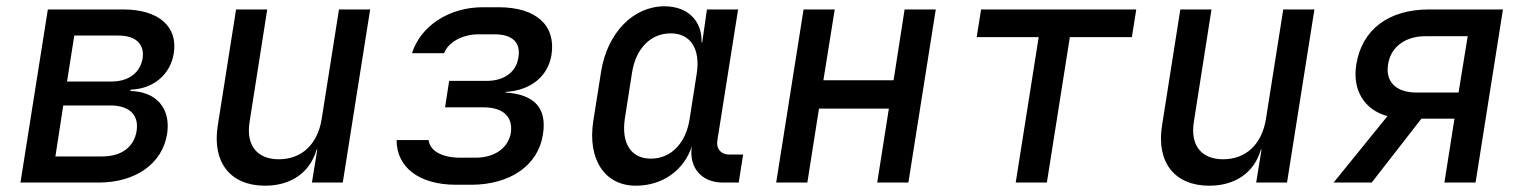

<svg xmlns="http://www.w3.org/2000/svg" viewBox="-20 -580 4840 610"><path d="M45 0H293C411 0 496 -60 511 -155C523 -236 477 -289 394 -291L395 -295C468 -298 521 -343 532 -410C546 -496 484 -550 371 -550H132ZM193 -321 216 -467H357C411 -467 440 -440 433 -394C425 -348 388 -321 334 -321ZM156 -83 181 -245H330C391 -245 422 -215 414 -164C406 -113 366 -83 305 -83Z M822 10C905 10 965 -32 986 -105H988L971 0H1069L1156 -550H1057L1002 -202C989 -121 938 -74 866 -74C797 -74 761 -118 773 -193L829 -550H730L672 -182C653 -64 712 10 822 10Z M1429 7H1477C1600 7 1690 -54 1705 -153C1718 -235 1680 -280 1586 -286L1587 -288C1667 -293 1721 -338 1732 -405C1747 -499 1684 -557 1564 -557H1514C1406 -557 1316 -497 1289 -411H1391C1404 -446 1449 -471 1501 -471H1551C1608 -471 1635 -445 1627 -398C1621 -353 1584 -323 1526 -323H1407L1394 -239H1516C1580 -239 1610 -208 1603 -158C1595 -111 1553 -79 1491 -79H1442C1384 -79 1345 -101 1342 -135H1240C1240 -48 1312 7 1429 7Z M2000 10C2085 10 2153 -39 2178 -115C2168 -48 2208 0 2277 0H2327L2341 -89H2296C2271 -89 2255 -107 2259 -133L2325 -550H2226L2211 -445H2209C2211 -514 2165 -560 2091 -560C1992 -560 1910 -476 1890 -354L1865 -196C1846 -74 1901 10 2000 10ZM2048 -76C1985 -76 1954 -124 1965 -202L1988 -349C2000 -426 2047 -474 2111 -474C2173 -474 2205 -426 2194 -349L2171 -202C2159 -124 2111 -76 2048 -76Z M2446 0H2545L2582 -235H2804L2767 0H2866L2953 -550H2854L2819 -325H2596L2632 -550H2533Z M3207 0H3306L3379 -462H3576L3590 -550H3097L3083 -462H3280Z M3822 10C3905 10 3965 -32 3986 -105H3988L3971 0H4069L4156 -550H4057L4002 -202C3989 -121 3938 -74 3866 -74C3797 -74 3761 -118 3773 -193L3829 -550H3730L3672 -182C3653 -64 3712 10 3822 10Z M4217 0H4338L4496 -203H4601L4569 0H4668L4755 -550H4521C4391 -550 4307 -486 4289 -375C4276 -293 4315 -231 4388 -211ZM4480 -286C4416 -286 4381 -320 4390 -375C4398 -431 4445 -465 4509 -465H4643L4614 -286Z"/></svg>

Font: JetBrains Mono Medium
Style: Italic
Weight: 436
Italic angle: -9°
Monospace: yes
Designer: Philipp Nurullin, Konstantin Bulenkov
Foundry: JetBrains
Version: Version 2.305